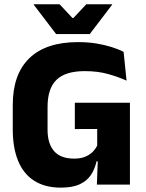

<svg xmlns="http://www.w3.org/2000/svg" viewBox="-20 -846 668 880"><path d="M259 14Q186 14 136.8 -17.5Q87.5 -49 63 -108.8Q38.5 -168.5 38.5 -252.5V-365Q38.5 -506 114.8 -579.5Q191 -653 337.5 -653Q382.5 -653 421 -646.8Q459.5 -640.5 491.2 -630.5Q523 -620.5 546.5 -608.5L560 -476.5Q522 -493.5 475.2 -506.8Q428.5 -520 368 -520Q280 -520 239 -480.2Q198 -440.5 198 -356V-251Q198 -188 227.8 -153.5Q257.5 -119 320.5 -119Q348.5 -119 369.2 -127.2Q390 -135.5 403.8 -149Q417.5 -162.5 425.5 -179V-301L446 -255L323 -254.5V-375H575.5V-106.5H422.5Q415 -72 397.2 -44.8Q379.5 -17.5 346.2 -1.8Q313 14 259 14ZM429 -131.5H575.5V0H424ZM237 -690 134.5 -824.5V-826.5H253L312 -763.5H316.5L375.5 -826.5H494V-824.5L391.5 -690Z"/></svg>

Font: Anek Latin Medium
Style: Bold
Weight: 700
Version: Version 1.003